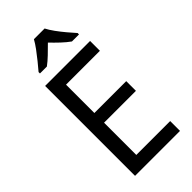

<svg xmlns="http://www.w3.org/2000/svg" viewBox="-289 -1011 1078 1078"><g transform="rotate(-45 250.0 -472.0)"><path d="M445 0H88V-714H445V-636H176V-411H429V-334H176V-78H445ZM314 -944Q325 -922 345 -894.5Q365 -867 387 -841Q409 -815 427 -795V-784H371Q347 -801 321.5 -825Q296 -849 271 -875Q245 -849 220 -825Q195 -801 172 -784H117V-795Q135 -816 156.5 -842.5Q178 -869 197.5 -895.5Q217 -922 229 -944Z"/></g></svg>

Font: Noto Sans Ethiopic SemCond
Style: Regular
Weight: 400
Width: 4
Designer: Monotype Design Team
Foundry: Monotype Imaging Inc.
Version: Version 2.102; ttfautohint (v1.8.4.7-5d5b)